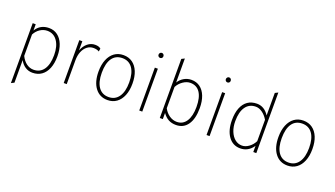

<svg xmlns="http://www.w3.org/2000/svg" viewBox="-75 -1335 3747 2150"><g transform="rotate(20 1798.0 -259.5)"><path d="M103 203V-511H139V-437Q192 -523 296 -523Q355 -523 398.5 -490.2Q442 -457.5 466 -397.5Q490 -337.5 490 -256Q490 -172.5 465.8 -112.5Q441.5 -52.5 396.2 -20.2Q351 12 288 12Q240 12 201.5 -13.2Q163 -38.5 139 -84V185ZM288 -24Q366 -24 408.5 -84.5Q451 -145 451 -256Q451 -362.5 407 -424.8Q363 -487 288 -487Q243 -487 203 -461Q163 -435 139 -389V-134Q164.5 -81.5 203.5 -52.8Q242.5 -24 288 -24Z M658.5 0V-511H694.5V-402Q716.5 -459 755.8 -491Q795 -523 844.5 -523Q890 -523 912.5 -502L906.5 -466Q894 -474.5 876.2 -478.8Q858.5 -483 839.5 -483Q797 -483 764.2 -457.5Q731.5 -432 713 -386.8Q694.5 -341.5 694.5 -283V0Z M1182.5 12Q1089 12 1034.8 -59.8Q980.5 -131.5 980.5 -255Q980.5 -337 1005.2 -397.2Q1030 -457.5 1075.2 -490.2Q1120.5 -523 1182.5 -523Q1245 -523 1290.2 -490.8Q1335.5 -458.5 1360 -398.5Q1384.5 -338.5 1384.5 -256Q1384.5 -174 1359.8 -113.8Q1335 -53.5 1289.8 -20.8Q1244.5 12 1182.5 12ZM1182.5 -24Q1260 -24 1302.8 -85Q1345.5 -146 1345.5 -256Q1345.5 -367 1303 -427Q1260.5 -487 1182.5 -487Q1103 -487 1061.2 -427.2Q1019.5 -367.5 1019.5 -255Q1019.5 -144 1062 -84Q1104.5 -24 1182.5 -24Z M1558.5 0V-511H1594.5V0ZM1576.5 -633Q1564.5 -633 1556 -641.5Q1547.5 -650 1547.5 -662Q1547.5 -675 1556 -684Q1564.5 -693 1576.5 -693Q1589.5 -693 1597.5 -684Q1605.5 -675 1605.5 -662Q1605.5 -650 1597.5 -641.5Q1589.5 -633 1576.5 -633Z M1998.5 12Q1947.5 12 1909.2 -8.5Q1871 -29 1839.5 -73V0H1803.5V-704L1839.5 -722V-436Q1864.5 -476.5 1905 -499.8Q1945.5 -523 1992.5 -523Q2052.5 -523 2096 -490.8Q2139.5 -458.5 2163 -398.5Q2186.5 -338.5 2186.5 -256Q2186.5 -128.5 2137.2 -58.2Q2088 12 1998.5 12ZM1995.5 -24Q2067.5 -24 2107.5 -85.2Q2147.5 -146.5 2147.5 -256Q2147.5 -368.5 2107.5 -427.8Q2067.5 -487 1991.5 -487Q1949 -487 1906 -457.5Q1863 -428 1839.5 -383V-129Q1865 -80.5 1906.8 -52.2Q1948.5 -24 1995.5 -24Z M2360.5 0V-511H2396.5V0ZM2378.5 -633Q2366.5 -633 2358 -641.5Q2349.5 -650 2349.5 -662Q2349.5 -675 2358 -684Q2366.5 -693 2378.5 -693Q2391.5 -693 2399.5 -684Q2407.5 -675 2407.5 -662Q2407.5 -650 2399.5 -641.5Q2391.5 -633 2378.5 -633Z M2764.5 12Q2675.5 12 2623 -60.5Q2570.5 -133 2570.5 -256Q2570.5 -340.5 2594.2 -400.2Q2618 -460 2663.2 -491.5Q2708.5 -523 2772.5 -523Q2861.5 -523 2917.5 -436V-704L2953.5 -722V0H2917.5V-73Q2858.5 12 2764.5 12ZM2772.5 -24Q2813 -24 2853.2 -53Q2893.5 -82 2917.5 -129V-384Q2889 -432 2850.2 -459.5Q2811.5 -487 2772.5 -487Q2694.5 -487 2652 -427Q2609.5 -367 2609.5 -256Q2609.5 -188.5 2630.5 -136.2Q2651.5 -84 2688.2 -54Q2725 -24 2772.5 -24Z M3326.5 12Q3233 12 3178.8 -59.8Q3124.5 -131.5 3124.5 -255Q3124.5 -337 3149.2 -397.2Q3174 -457.5 3219.2 -490.2Q3264.5 -523 3326.5 -523Q3389 -523 3434.2 -490.8Q3479.5 -458.5 3504 -398.5Q3528.5 -338.5 3528.5 -256Q3528.5 -174 3503.8 -113.8Q3479 -53.5 3433.8 -20.8Q3388.5 12 3326.5 12ZM3326.5 -24Q3404 -24 3446.8 -85Q3489.5 -146 3489.5 -256Q3489.5 -367 3447 -427Q3404.5 -487 3326.5 -487Q3247 -487 3205.2 -427.2Q3163.5 -367.5 3163.5 -255Q3163.5 -144 3206 -84Q3248.5 -24 3326.5 -24Z"/></g></svg>

Font: Overpass Thin
Style: Regular
Weight: 250
Designer: Delve Withrington, Dave Bailey, Thomas Jockin
Foundry: Delve Fonts LLC
Version: Version 4.000